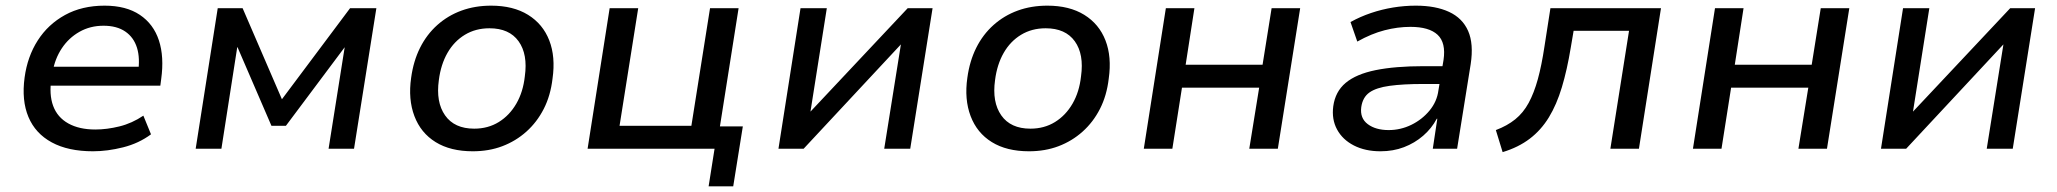

<svg xmlns="http://www.w3.org/2000/svg" viewBox="-20 -526 7273 679"><path d="M309 9Q221 9 163 -22.5Q105 -54 80.5 -112.5Q56 -171 67 -252Q77 -326 113.5 -383Q150 -440 210 -473Q270 -506 350 -506Q426 -506 474.5 -473.5Q523 -441 542 -383Q561 -325 550 -246L547 -223H139L149 -290H490L468 -268Q476 -320 464.5 -357Q453 -394 423 -414.5Q393 -435 346 -435Q299 -435 261 -413.5Q223 -392 198.5 -355Q174 -318 166 -271L162 -250Q153 -192 168 -151.5Q183 -111 221.5 -89.5Q260 -68 317 -68Q358 -68 402.5 -79Q447 -90 487 -117L514 -51Q471 -19 415.5 -5Q360 9 309 9Z M672 0 750 -497H838L977 -175L1218 -497H1311L1232 0H1142L1199 -359L991 -81H940L820 -359H819L763 0Z M1652 9Q1573 9 1520.5 -23.5Q1468 -56 1445.5 -115.5Q1423 -175 1434 -251Q1442 -310 1465.5 -357Q1489 -404 1526.5 -437.5Q1564 -471 1612 -488.5Q1660 -506 1717 -506Q1795 -506 1847.5 -473.5Q1900 -441 1922.5 -383Q1945 -325 1934 -248Q1927 -188 1903 -141Q1879 -94 1841.5 -60.5Q1804 -27 1756.5 -9Q1709 9 1652 9ZM1657 -71Q1706 -71 1744 -94.5Q1782 -118 1806 -159.5Q1830 -201 1836 -256Q1847 -334 1814 -380Q1781 -426 1711 -426Q1662 -426 1624 -403Q1586 -380 1562.5 -339Q1539 -298 1532 -243Q1521 -165 1554 -118Q1587 -71 1657 -71Z M2486 133 2507 0H2058L2136 -497H2237L2171 -81H2425L2491 -497H2592L2526 -79H2607L2573 133Z M2733 0 2811 -497H2904L2846 -130H2845L3190 -497H3278L3199 0H3107L3166 -369L2822 0Z M3619 9Q3540 9 3487.5 -23.5Q3435 -56 3412.5 -115.5Q3390 -175 3401 -251Q3409 -310 3432.5 -357Q3456 -404 3493.5 -437.5Q3531 -471 3579 -488.5Q3627 -506 3684 -506Q3762 -506 3814.5 -473.5Q3867 -441 3889.5 -383Q3912 -325 3901 -248Q3894 -188 3870 -141Q3846 -94 3808.5 -60.5Q3771 -27 3723.5 -9Q3676 9 3619 9ZM3624 -71Q3673 -71 3711 -94.5Q3749 -118 3773 -159.5Q3797 -201 3803 -256Q3814 -334 3781 -380Q3748 -426 3678 -426Q3629 -426 3591 -403Q3553 -380 3529.5 -339Q3506 -298 3499 -243Q3488 -165 3521 -118Q3554 -71 3624 -71Z M4025 0 4103 -497H4204L4173 -297H4445L4477 -497H4578L4499 0H4398L4433 -216H4160L4126 0Z M4862 9Q4808 9 4768 -11.5Q4728 -32 4708.5 -68Q4689 -104 4695 -150Q4702 -202 4739 -233Q4776 -264 4845 -278Q4914 -292 5015 -292H5097L5087 -229H5013Q4942 -229 4894.5 -222.5Q4847 -216 4823 -199Q4799 -182 4794 -147Q4789 -108 4817 -87Q4845 -66 4891 -66Q4933 -66 4971 -84.5Q5009 -103 5035.5 -135Q5062 -167 5067 -207L5085 -314Q5094 -375 5064 -403Q5034 -431 4968 -431Q4923 -431 4876.5 -419Q4830 -407 4780 -379L4756 -448Q4790 -467 4828.5 -480Q4867 -493 4907 -499.5Q4947 -506 4987 -506Q5057 -506 5104.5 -484Q5152 -462 5172 -416.5Q5192 -371 5181 -299L5133 0H5047L5063 -106H5061Q5043 -72 5013 -46Q4983 -20 4945 -5.5Q4907 9 4862 9Z M5294 12 5270 -66Q5310 -81 5338.5 -104Q5367 -127 5386 -162Q5405 -197 5418.5 -246Q5432 -295 5442 -362L5463 -497H5854L5776 0H5675L5741 -417H5545L5535 -358Q5522 -279 5503.5 -217.5Q5485 -156 5457.5 -111Q5430 -66 5390 -35.5Q5350 -5 5294 12Z M5967 0 6045 -497H6146L6115 -297H6387L6419 -497H6520L6441 0H6340L6375 -216H6102L6068 0Z M6632 0 6710 -497H6803L6745 -130H6744L7089 -497H7177L7098 0H7006L7065 -369L6721 0Z"/></svg>

Font: Nunito Sans 7pt Medium
Style: Italic
Weight: 500
Italic angle: -9°
Designer: Vernon Adams
Foundry: Vernon Adams
Version: Version 3.101;gftools[0.9.27]